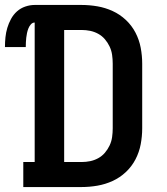

<svg xmlns="http://www.w3.org/2000/svg" viewBox="-53 -755 673 775"><path d="M41 0V-101H87V-664Q78 -664 71.5 -656.5Q65 -649 61.5 -640Q58 -631 56 -621.5Q54 -612 53 -603Q52 -594 51.5 -584.5Q51 -575 51 -565H-33Q-33 -585 -31 -604.5Q-29 -624 -23.5 -642.5Q-18 -661 -8.5 -678.5Q1 -696 15.5 -709Q30 -722 49 -728.5Q68 -735 87 -735H276Q308 -735 340 -729.5Q372 -724 401.5 -710.5Q431 -697 455 -674.5Q479 -652 494 -623Q509 -594 515 -562Q521 -530 521 -498V-237Q521 -205 515 -173Q509 -141 494 -112Q479 -83 455 -60.5Q431 -38 401.5 -24.5Q372 -11 340 -5.5Q308 0 276 0ZM206 -101H276Q294 -101 311 -104.5Q328 -108 343.5 -116.5Q359 -125 370.5 -138.5Q382 -152 389.5 -168Q397 -184 399.5 -201.5Q402 -219 402 -237V-498Q402 -516 399.5 -533.5Q397 -551 389.5 -567Q382 -583 370.5 -596.5Q359 -610 343.5 -618.5Q328 -627 311 -630.5Q294 -634 276 -634H206Z"/></svg>

Font: Iosevka Etoile
Style: Bold
Weight: 700
Designer: Belleve Invis
Foundry: Belleve Invis
Version: Version 28.1.0; ttfautohint (v1.8.4)